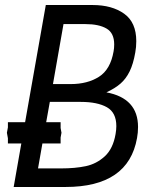

<svg xmlns="http://www.w3.org/2000/svg" viewBox="-20 -745 640 765"><path d="M65 -173.5H11.5V-194L7.5 -216L11.5 -237.5V-258H80L162.5 -725H349Q426 -725 474.5 -690.5Q523 -656 523 -581Q523 -557.5 519 -536Q511 -490 496.5 -460.5Q482 -431 460.2 -412Q438.5 -393 404 -377Q530 -353.5 530 -239Q530 -216.5 526 -195Q491.5 0 241 0H34.5ZM440.5 -211Q443.5 -228.5 443.5 -242.5Q443.5 -296.5 405.8 -317.8Q368 -339 302 -339H178.5L164 -258H221.5V-235L225 -216L221.5 -197V-173.5H149L131.5 -74H224Q279.5 -74 322 -83Q364.5 -92 397.5 -122.2Q430.5 -152.5 440.5 -211ZM432.5 -540Q435 -552.5 435 -568Q435 -613.5 404.5 -631.2Q374 -649 320.5 -649H233L191 -410H261.5Q328.5 -410 374.2 -439Q420 -468 432.5 -540Z"/></svg>

Font: JuliaMono Italic
Style: Regular
Weight: 400
Italic angle: -9°
Monospace: yes
Designer: cormullion
Foundry: corm
Version: Version 0.049; ttfautohint (v1.8.4)